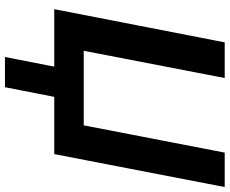

<svg xmlns="http://www.w3.org/2000/svg" viewBox="-96 -632 927 775"><g transform="rotate(90 367.5 -244.5)"><path d="M210 199 249 0H17L151 -688H295L185 -119H486L596 -688H735L602 0H371L332 199Z"/></g></svg>

Font: Libra Sans Modern
Style: Bold Italic
Weight: 700
Italic angle: -12°
Foundry: Stefan Peev, Context Ltd
Version: Version 1.000